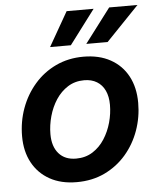

<svg xmlns="http://www.w3.org/2000/svg" viewBox="-53 -784 689 841"><g transform="rotate(-5 291.5 -363.0)"><path d="M251 11.7Q182.1 11.7 132.6 -15.9Q83 -43.5 56.2 -93Q29.3 -142.6 29.3 -209Q29.3 -273.4 50.5 -331.8Q71.8 -390.1 111.1 -435.5Q150.4 -481 205.3 -507.1Q260.3 -533.2 327.1 -533.2Q396 -533.2 445.8 -505.6Q495.6 -478 522.2 -428.2Q548.8 -378.4 548.8 -311Q548.8 -248 528.1 -189.9Q507.3 -131.8 468.3 -86.4Q429.2 -41 374.3 -14.6Q319.3 11.7 251 11.7ZM256.8 -91.3Q298.3 -91.3 329.8 -111.3Q361.3 -131.3 382.3 -164.1Q403.3 -196.8 414.1 -235.8Q424.8 -274.9 424.8 -313Q424.8 -349.6 412.6 -375.7Q400.4 -401.9 377.2 -416Q354 -430.2 321.3 -430.2Q280.8 -430.2 249.5 -410.4Q218.3 -390.6 197 -358.2Q175.8 -325.7 164.8 -286.1Q153.8 -246.6 153.8 -207.5Q153.8 -153.3 180.9 -122.3Q208 -91.3 256.8 -91.3ZM276.9 -587.9H185.5L271.5 -738.3H390.1ZM438.5 -587.9H344.7L458.5 -738.3H583Z"/></g></svg>

Font: Inter 28pt SemiBold
Style: Italic
Weight: 600
Italic angle: -9.3988°
Designer: Rasmus Andersson
Foundry: rsms
Version: Version 4.001;git-66647c0bb